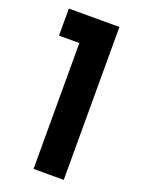

<svg xmlns="http://www.w3.org/2000/svg" viewBox="-139 -795 641 860"><g transform="rotate(20 181.0 -364.5)"><path d="M36 -600V-729H277V0H133V-600Z"/></g></svg>

Font: MSTAGE SemiBold
Style: Regular
Weight: 600
Designer: Ninad Kale (Devanagari), Jonny Pinhorn (Latin)
Foundry: Indian Type Foundry
Version: 4.004